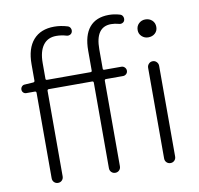

<svg xmlns="http://www.w3.org/2000/svg" viewBox="-87 -899 1028 990"><g transform="rotate(-10 427.0 -404.0)"><path d="M401.4 -533.2Q409.2 -533.2 409.2 -540V-644.5Q409.2 -724.6 443.8 -766.1Q478.5 -807.6 545.9 -807.6Q574.2 -807.6 603.5 -798.8Q613.3 -795.9 617.7 -786.6Q622.1 -777.3 619.1 -766.6Q616.2 -757.8 607.4 -753.9Q598.6 -750 589.8 -752.9Q568.4 -758.8 548.8 -758.8Q466.8 -758.8 466.8 -641.6V-540Q466.8 -533.2 474.6 -533.2H563.5Q573.2 -533.2 580.6 -525.9Q587.9 -518.6 587.9 -508.3Q587.9 -498 580.6 -491.2Q573.2 -484.4 563.5 -484.4H474.6Q466.8 -484.4 466.8 -476.6V-29.3Q466.8 -16.6 458.5 -8.3Q450.2 0 438 0Q425.8 0 417.5 -8.3Q409.2 -16.6 409.2 -29.3V-476.6Q409.2 -484.4 401.4 -484.4H174.8Q167 -484.4 167 -476.6V-29.3Q167 -16.6 158.7 -8.3Q150.4 0 138.2 0Q126 0 117.7 -8.3Q109.4 -16.6 109.4 -29.3V-476.6Q109.4 -484.4 101.6 -484.4H56.6Q47.9 -484.4 41.5 -490.7Q35.2 -497.1 35.2 -506.3Q35.2 -515.6 41.5 -522.5Q47.9 -529.3 56.6 -529.3L101.6 -532.2Q109.4 -533.2 109.4 -540V-626Q109.4 -709 147.9 -752.9Q186.5 -796.9 257.8 -796.9Q292 -796.9 327.1 -786.1Q336.9 -783.2 341.3 -773.9Q345.7 -764.6 342.8 -754.9Q339.8 -745.1 330.6 -741.2Q321.3 -737.3 312.5 -740.2Q287.1 -748 259.8 -748Q214.8 -748 190.9 -715.3Q167 -682.6 167 -622.1V-540Q167 -533.2 174.8 -533.2ZM698.2 -29.3V-503.9Q698.2 -515.6 706.5 -524.4Q714.8 -533.2 727.1 -533.2Q739.3 -533.2 747.6 -524.4Q755.9 -515.6 755.9 -503.9V-29.3Q755.9 -16.6 747.6 -8.3Q739.3 0 727.1 0Q714.8 0 706.5 -8.3Q698.2 -16.6 698.2 -29.3ZM726.6 -752Q748 -752 762.2 -738.8Q776.4 -725.6 776.4 -704.1Q776.4 -683.6 762.2 -670.9Q748 -658.2 726.6 -658.2Q707 -658.2 692.9 -671.4Q678.7 -684.6 678.7 -704.1Q678.7 -725.6 692.9 -738.8Q707 -752 726.6 -752Z"/></g></svg>

Font: Gen Jyuu Gothic Light
Style: Regular
Weight: 200
Designer: [Source Han Sans]
Ryoko NISHIZUKA  (kana & ideographs); Paul D. Hunt (Latin, Greek & Cyrillic); Wenlong ZHANG  (bopomofo
Version: Version 1.002.20150607